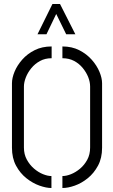

<svg xmlns="http://www.w3.org/2000/svg" viewBox="-20 -938 567 963"><path d="M168 -766 243 -918H281L358 -766H312L262 -868L213 -766ZM293 5V-55Q313 -55 336.5 -64.5Q360 -74 381.5 -92Q403 -110 417.5 -136.5Q432 -163 432 -198V-504Q432 -527 422.5 -551Q413 -575 395 -597Q377 -619 351.5 -632.5Q326 -646 293 -646V-705Q341 -705 378 -686Q415 -667 440.5 -638Q466 -609 479 -577.5Q492 -546 492 -520V-197Q492 -145 471.5 -107Q451 -69 420 -44Q389 -19 355 -7Q321 5 293 5ZM238 5Q212 5 178 -7Q144 -19 112.5 -44Q81 -69 60.5 -107Q40 -145 40 -197V-520Q40 -547 53 -578.5Q66 -610 91.5 -639Q117 -668 154 -686.5Q191 -705 239 -705V-646Q206 -646 180.5 -632Q155 -618 137 -596Q119 -574 109.5 -549.5Q100 -525 100 -504V-198Q100 -164 114.5 -137.5Q129 -111 150.5 -92.5Q172 -74 195.5 -64.5Q219 -55 238 -55Z"/></svg>

Font: Stick No Bills ExtraLight Light
Style: Regular
Weight: 300
Version: Version 2.000